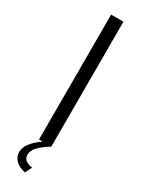

<svg xmlns="http://www.w3.org/2000/svg" viewBox="-232 -740 712 945"><g transform="rotate(30 124.0 -267.5)"><path d="M110 175Q73 167 54 147.5Q35 128 35 102Q35 77 53 52Q71 27 110 0H89V-710H159V0Q114 28 95.5 49.5Q77 71 77 93Q77 130 129 137L110 175Z"/></g></svg>

Font: Boldmen
Style: Regular
Weight: 400
Designer: Matt McInerney, Pablo Impallari, Rodrigo Fuenzalida
Foundry: LIVING CONCEPT
Version: Version 1.000